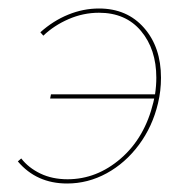

<svg xmlns="http://www.w3.org/2000/svg" viewBox="-20 -429 448 452"><path d="M359 -246Q359 -215 352 -186Q339 -131 307 -88Q275 -45 231 -21Q187 3 138 3Q66 3 22 -49L30 -56Q47 -34 75 -20.5Q103 -7 139 -7Q208 -7 264.5 -56Q321 -105 341 -188L343 -197H98L100 -207H345Q348 -227 348 -246Q348 -313 312 -356Q276 -399 213 -399Q176 -399 141.5 -384Q107 -369 82 -345L75 -353Q105 -380 140.5 -394.5Q176 -409 213 -409Q279 -409 319 -363.5Q359 -318 359 -246Z"/></svg>

Font: Ysabeau Hairline
Style: Italic
Weight: 100
Italic angle: -12°
Designer: Christian Thalmann (Catharsis Fonts)
Version: Version 0.003